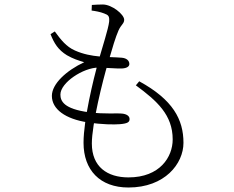

<svg xmlns="http://www.w3.org/2000/svg" viewBox="-20 -794 1040 855"><path d="M552 41C714 41 797 -65 797 -158C797 -262 750 -350 600 -432L585 -414C680 -344 749 -282 749 -173C749 -95 692 -4 552 -4C458 -4 389 -51 389 -155C389 -240 437 -435 461 -514C482 -586 494 -627 508 -659C520 -685 533 -689 533 -706C533 -730 478 -774 438 -774C422 -774 405 -773 389 -772L388 -747C404 -745 427 -741 444 -734C463 -727 468 -722 466 -697C462 -664 437 -588 417 -518C396 -440 352 -262 352 -158C352 -37 425 41 552 41ZM514 -241C550 -244 557 -251 557 -264C557 -278 543 -286 525 -288C501 -291 446 -285 376 -294C264 -309 249 -344 249 -373C249 -426 351 -493 418 -493C442 -493 503 -488 522 -489C545 -490 556 -498 556 -509C556 -523 545 -535 522 -537C462 -542 388 -536 314 -569C275 -586 251 -617 224 -654L205 -642C221 -601 239 -572 278 -548C306 -532 328 -525 355 -517C276 -480 211 -421 211 -367C211 -308 271 -264 371 -249C436 -239 488 -239 514 -241Z"/></svg>

Font: Source Han Serif CN VF
Style: Regular
Weight: 250
Designer: Ryoko NISHIZUKA 西塚涼子 (kana & ideographs); Frank Grießhammer (Latin, Greek & Cyrillic); Wenlong ZHANG 张文龙 (bopomofo); San
Foundry: Adobe
Version: Version 2.002;hotconv 1.1.0;makeotfexe 2.6.0